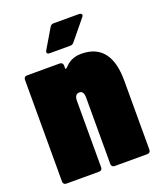

<svg xmlns="http://www.w3.org/2000/svg" viewBox="-131 -784 725 867"><g transform="rotate(-20 231.0 -350.0)"><path d="M353 -700H231C223 -700 217 -697 213 -690L158 -597C156 -594 155 -591 155 -588C155 -582 160 -579 168 -579H267C275 -579 280 -582 285 -588L362 -682C365 -685 366 -688 366 -691C366 -696 361 -700 353 -700ZM300 -528C281 -528 249 -524 224 -497C219 -491 214 -488 212 -488C211 -488 210 -488 210 -490V-505C210 -514 204 -520 195 -520H37C28 -520 22 -514 22 -505V-15C22 -6 28 0 37 0H195C204 0 210 -6 210 -15V-335C210 -356 218 -367 233 -367C247 -367 254 -356 254 -335V-15C254 -6 260 0 269 0H427C436 0 442 -6 442 -15V-348C442 -459 401 -528 300 -528Z"/></g></svg>

Font: Barlow Condensed Black
Style: Regular
Weight: 900
Width: 3
Designer: Jeremy Tribby
Foundry: Tribby Type
Version: Version 1.422;hotconv 1.0.109;makeotfexe 2.5.65596